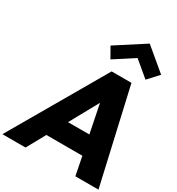

<svg xmlns="http://www.w3.org/2000/svg" viewBox="-417 -1955 2010 2181"><g transform="rotate(30 588.0 -864.0)"><path d="M518 -1486 596 -1349 855 -1517 1056 -1349 1182 -1486 893 -1728ZM936 -1238H676L-42 0H261L395 -242H867L915 0H1218ZM815 -491H535L737 -858H741Z"/></g></svg>

Font: Hussar Dziwak
Style: Kur
Weight: 400
Version: Version 1.022